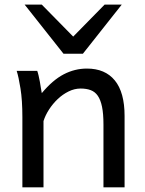

<svg xmlns="http://www.w3.org/2000/svg" viewBox="-20 -801 619 821"><path d="M422.4 0V-268.6Q422.4 -314.5 416.3 -344.2Q410.2 -374 398.2 -391.4Q386.2 -408.7 367.9 -415.5Q349.6 -422.4 324.7 -422.4Q298.3 -422.4 273.2 -409.9Q248 -397.5 227.1 -377.7Q206.1 -357.9 189.9 -333Q173.8 -308.1 166 -283.2V0H75.7V-300.3Q75.7 -372.6 67.6 -422.6Q59.6 -472.7 51.3 -498H139.2Q142.1 -490.2 145 -477.8Q147.9 -465.3 150.4 -451.7Q152.8 -438 154.8 -424.8L158.7 -402.8Q205.1 -458.5 252.4 -483.2Q299.8 -507.8 351.6 -507.8Q429.7 -507.8 471.2 -456.8Q512.7 -405.8 512.7 -305.2V0ZM158.7 -781.2 293 -644.5 427.2 -781.2H500.5L334.5 -571.3H251.5L85.4 -781.2Z"/></svg>

Font: Andika New Basic
Style: Regular
Weight: 400
Designer: Victor Gaultney, Annie Olsen, Julie Remington, Don Collingsworth, Eric Hays
Foundry: SIL International
Version: Version 5.500